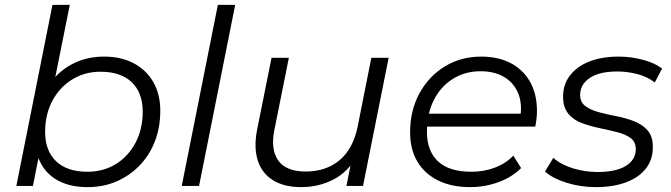

<svg xmlns="http://www.w3.org/2000/svg" viewBox="-20 -762 2751 787"><path d="M47 0 195 -742H266L192 -373L160 -269L148 -167L115 0ZM339 5Q271 5 222.5 -19.5Q174 -44 148.5 -90.5Q123 -137 122 -203Q122 -275 142 -335Q162 -395 199.5 -438.5Q237 -482 289.5 -506Q342 -530 407 -530Q475 -530 526.5 -503.5Q578 -477 607.5 -427Q637 -377 637 -308Q637 -240 615 -183Q593 -126 552.5 -84Q512 -42 458 -18.5Q404 5 339 5ZM338 -58Q404 -58 455 -89.5Q506 -121 535.5 -177Q565 -233 565 -304Q565 -382 520 -425Q475 -468 392 -468Q327 -468 275.5 -436Q224 -404 194.5 -348.5Q165 -293 165 -221Q165 -144 210 -101Q255 -58 338 -58Z M725 0 873 -742H944L796 0Z M1214 5Q1145 5 1099.5 -23Q1054 -51 1037 -103Q1020 -155 1033 -226L1093 -525H1164L1104 -226Q1089 -148 1121 -103.5Q1153 -59 1233 -59Q1316 -59 1371.5 -105Q1427 -151 1446 -243L1502 -525H1573L1468 0H1400L1430 -151L1445 -126Q1408 -58 1347.5 -26.5Q1287 5 1214 5Z M1906 5Q1831 5 1775.5 -22.5Q1720 -50 1690.5 -100Q1661 -150 1661 -219Q1661 -309 1699 -379Q1737 -449 1803 -489.5Q1869 -530 1952 -530Q2022 -530 2073 -503.5Q2124 -477 2152.5 -427Q2181 -377 2181 -307Q2181 -291 2179 -274.5Q2177 -258 2174 -243H1713L1722 -296H2141L2112 -276Q2122 -339 2103 -382Q2084 -425 2044.5 -447.5Q2005 -470 1950 -470Q1886 -470 1836 -438.5Q1786 -407 1758 -351.5Q1730 -296 1730 -222Q1730 -143 1775.5 -100.5Q1821 -58 1912 -58Q1965 -58 2010 -75.5Q2055 -93 2084 -124L2116 -73Q2079 -36 2023.5 -15.5Q1968 5 1906 5Z M2423 5Q2359 5 2302 -13Q2245 -31 2214 -59L2248 -115Q2278 -88 2327 -72.5Q2376 -57 2430 -57Q2505 -57 2545.5 -82Q2586 -107 2586 -151Q2586 -181 2564.5 -196.5Q2543 -212 2509 -220.5Q2475 -229 2437 -237Q2399 -245 2365 -257.5Q2331 -270 2309.5 -296Q2288 -322 2288 -366Q2288 -416 2316.5 -453Q2345 -490 2396 -510Q2447 -530 2516 -530Q2566 -530 2615 -517Q2664 -504 2694 -481L2664 -424Q2633 -448 2592 -458.5Q2551 -469 2510 -469Q2437 -469 2397.5 -442.5Q2358 -416 2358 -373Q2358 -343 2379.5 -327Q2401 -311 2435 -302Q2469 -293 2507.5 -285.5Q2546 -278 2579.5 -265Q2613 -252 2634.5 -227.5Q2656 -203 2656 -159Q2656 -107 2627 -70.5Q2598 -34 2545.5 -14.5Q2493 5 2423 5Z"/></svg>

Font: MOST Montserrat
Style: Italic
Weight: 400
Italic angle: -11.3°
Designer: Julieta Ulanovsky
Foundry: Julieta Ulanovsky
Version: Version 8.000;March 11, 2024;FontCreator 15.0.0.2926 64-bit